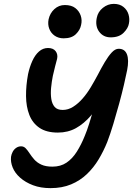

<svg xmlns="http://www.w3.org/2000/svg" viewBox="-20 -963 688 992"><path d="M241 9Q190 9 150.5 -6Q111 -21 84 -45Q57 -69 45.5 -97.5Q34 -126 37 -153Q39 -166 45.5 -178.5Q52 -191 63.5 -199Q75 -207 89 -207Q103 -207 113 -196.5Q123 -186 133 -170.5Q143 -155 157 -139Q171 -123 193.5 -112.5Q216 -102 251 -102Q293 -102 323.5 -122.5Q354 -143 377 -179.5Q400 -216 418 -261Q429 -287 440.5 -323.5Q452 -360 463.5 -399Q475 -438 486 -474.5Q497 -511 505 -540Q513 -569 518 -585L522 -465Q486 -408 450 -366Q414 -324 372.5 -301Q331 -278 279 -278Q220 -278 184 -302.5Q148 -327 131.5 -369.5Q115 -412 114.5 -466.5Q114 -521 125 -580Q133 -617 147 -648Q161 -679 181.5 -697Q202 -715 228 -715Q255 -715 267.5 -698.5Q280 -682 275 -659Q271 -643 265 -621Q259 -599 253 -571Q247 -541 244 -509.5Q241 -478 245 -452Q249 -426 262.5 -410.5Q276 -395 304 -395Q332 -395 357.5 -411Q383 -427 406 -453Q429 -479 448.5 -511.5Q468 -544 485 -576Q503 -611 521 -641.5Q539 -672 557 -691.5Q575 -711 593 -711Q625 -711 636 -682Q647 -653 637 -601Q631 -571 620.5 -525.5Q610 -480 595.5 -427Q581 -374 565.5 -322.5Q550 -271 534 -229Q515 -182 489.5 -139.5Q464 -97 429 -63.5Q394 -30 347.5 -10.5Q301 9 241 9ZM552 -770Q514 -770 492.5 -799Q471 -828 480 -871Q486 -902 511.5 -922.5Q537 -943 568 -943Q598 -943 617.5 -927.5Q637 -912 644 -888.5Q651 -865 646 -841Q642 -817 618.5 -793.5Q595 -770 552 -770ZM309 -765Q282 -765 262.5 -778.5Q243 -792 234.5 -814.5Q226 -837 231 -863Q238 -895 261 -916Q284 -937 315 -937Q349 -937 369 -921.5Q389 -906 397 -882.5Q405 -859 399 -834Q394 -808 372 -786.5Q350 -765 309 -765Z"/></svg>

Font: Shantell Sans SemiBold
Style: Italic
Weight: 600
Italic angle: -11°
Designer: Stephen Nixon, Anya Danilova, Shantell Martin
Foundry: Arrow Type
Version: Version 1.011;[c5ecc13dd]